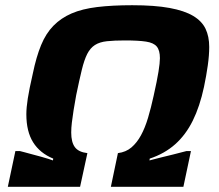

<svg xmlns="http://www.w3.org/2000/svg" viewBox="-20 -716 840 736"><path d="M10 0 39 -137H56Q61 -136 73.5 -132.5Q86 -129 103 -124.5Q120 -120 136.5 -115.5Q153 -111 165.5 -107Q178 -103 183 -101L184 -108Q133 -129 107 -170.5Q81 -212 81 -278Q81 -303 86.5 -338.5Q92 -374 106 -435Q119 -498 137.5 -543Q156 -588 185 -617.5Q214 -647 254.5 -664.5Q295 -682 352.5 -689Q410 -696 487 -696Q573 -696 630 -685.5Q687 -675 720.5 -655Q754 -635 768 -605.5Q782 -576 782 -536Q782 -504 776.5 -465Q771 -426 762 -383Q746 -308 719 -253.5Q692 -199 651.5 -163Q611 -127 554 -108L553 -101Q557 -102 572 -106Q587 -110 605.5 -114.5Q624 -119 642.5 -123.5Q661 -128 675.5 -132Q690 -136 695 -137H712L683 0H405L432 -129Q463 -133 484 -151Q505 -169 520.5 -197.5Q536 -226 547.5 -264.5Q559 -303 569 -349Q582 -407 587.5 -441Q593 -475 593 -493Q593 -523 581 -537.5Q569 -552 540 -556.5Q511 -561 459 -561Q418 -561 390 -558Q362 -555 344 -543.5Q326 -532 314.5 -509.5Q303 -487 293.5 -448Q284 -409 272 -351Q266 -319 262 -293Q258 -267 255.5 -246.5Q253 -226 253 -208Q253 -171 267 -152Q281 -133 315 -129L287 0Z"/></svg>

Font: Saira Expanded
Style: Bold Italic
Weight: 700
Width: 7
Italic angle: -12°
Designer: Hector Gatti with collaboration of the Omnibus-Type team
Foundry: Omnibus-Type
Version: Version 1.101